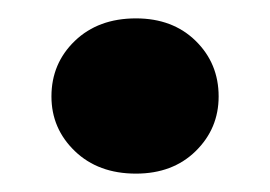

<svg xmlns="http://www.w3.org/2000/svg" viewBox="-20 -421 294 209"><path d="M128 -232Q87 -232 61.5 -256.5Q36 -281 36 -316Q36 -352 61.5 -376.5Q87 -401 128 -401Q168 -401 193 -376.5Q218 -352 218 -316Q218 -281 193 -256.5Q168 -232 128 -232Z"/></svg>

Font: DM Sans 9pt 36pt Black
Style: Regular
Weight: 900
Version: Version 4.004;gftools[0.9.30]